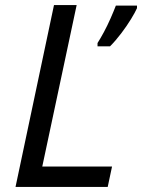

<svg xmlns="http://www.w3.org/2000/svg" viewBox="-20 -734 558 754"><path d="M41 0 192 -714H281L146 -80H420L403 0ZM363 -565Q374 -582 388 -608Q402 -634 414.5 -662.5Q427 -691 435 -712H518V-702Q511 -686 494.5 -659Q478 -632 456 -603Q434 -574 412 -552H363Z"/></svg>

Font: Noto Sans
Style: Italic
Weight: 400
Italic angle: -12°
Designer: Monotype Design Team
Foundry: Monotype Imaging Inc.
Version: Version 2.013; ttfautohint (v1.8.4.7-5d5b)